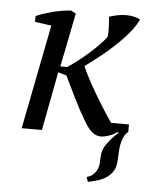

<svg xmlns="http://www.w3.org/2000/svg" viewBox="-48 -482 563 696"><g transform="rotate(5 234.0 -134.0)"><path d="M330.1 4.9Q313.5 4.9 300 -5.4Q286.6 -15.6 271 -40.5Q243.2 -87.4 223.4 -128.2Q203.6 -168.9 186.5 -204.6L155.8 -213.4L115.2 0H41.5L116.2 -379.9L56.2 -388.2V-409.2Q68.4 -415 84.2 -420.2Q100.1 -425.3 116.9 -429.7Q133.8 -434.1 150.9 -436.8Q168 -439.5 182.6 -440.4L200.7 -430.7L161.6 -235.4H186.5Q204.6 -247.1 225.3 -263.2Q246.1 -279.3 265.1 -296.4Q284.2 -313.5 299.6 -329.6Q314.9 -345.7 322.8 -356.9Q324.2 -363.3 324.5 -373.5Q324.7 -383.8 324.2 -394.5Q323.7 -405.3 323 -415Q322.3 -424.8 321.8 -430.2Q336.9 -435.1 352.5 -438.2Q368.2 -441.4 383.8 -441.4Q398.4 -441.4 411.6 -438.2Q424.8 -435.1 434.6 -430.2Q426.8 -412.1 412.8 -393.6Q398.9 -375 381.6 -356.9Q364.3 -338.9 345.5 -321.8Q326.7 -304.7 308.6 -290Q290.5 -275.4 274.9 -263.7Q259.3 -252 249 -244.6Q252.9 -233.4 260.7 -217.8Q268.6 -202.1 278.3 -184.1Q288.1 -166 299.6 -146.7Q311 -127.4 322.3 -109.4Q333.5 -91.3 344 -75.2Q354.5 -59.1 362.8 -47.4H427.7V-20.5Q417 -11.7 411.4 0.7Q405.8 13.2 403.1 27.3Q400.4 41.5 399.9 56.4Q399.4 71.3 398.4 85.9Q397.5 108.9 388.4 124Q379.4 139.2 365 148.9Q350.6 158.7 332.8 164.1Q314.9 169.4 297.4 172.9L291.5 155.8Q307.1 151.4 315.9 142.8Q324.7 134.3 329.1 124.3Q333.5 114.3 334.5 103.8Q335.4 93.3 335.4 84.5Q335.4 54.7 351.8 31.5Q368.2 8.3 392.6 -13.7L389.6 -16.6Q384.3 -12.7 377.2 -8.8Q370.1 -4.9 362.1 -2Q354 1 345.7 2.9Q337.4 4.9 330.1 4.9Z"/></g></svg>

Font: PT Astra Serif
Style: Italic
Weight: 400
Italic angle: -16°
Designer: A.Korolkova, I. Chaeva
Foundry: ParaType Ltd
Version: Version 1.001